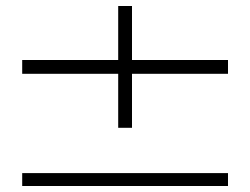

<svg xmlns="http://www.w3.org/2000/svg" viewBox="-20 -620 834 640"><path d="M740 -420V-374H420V-194H374V-374H54V-420H374V-600H420V-420ZM54 -43H740V0H54Z"/></svg>

Font: Oakes Grotesk Light
Style: Italic
Weight: 300
Italic angle: -8°
Designer: Samuel Oakes
Foundry: Samuel Oakes
Version: Version 1.000;PS 001.000;hotconv 1.0.88;makeotf.lib2.5.64775